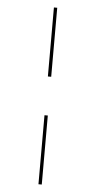

<svg xmlns="http://www.w3.org/2000/svg" viewBox="-58 -693 460 923"><g transform="rotate(5 172.0 -231.5)"><path d="M164 -658H180V-325H164ZM164 -138H180V195H164Z"/></g></svg>

Font: Ysabeau SC Thin
Style: Regular
Weight: 200
Designer: Christian Thalmann (Catharsis Fonts)
Version: Version 0.003